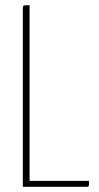

<svg xmlns="http://www.w3.org/2000/svg" viewBox="-20 -720 383 740"><path d="M68 0V-685Q68 -693 69 -696Q70 -699 75.5 -699.5Q81 -700 94 -700V-23H323V-10Q323 -3 320.5 -1.5Q318 0 313 0Z"/></svg>

Font: Yanone Kaffeesatz ExtraLight ExtraLight
Style: Regular
Weight: 250
Version: Version 2.003